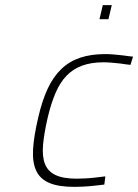

<svg xmlns="http://www.w3.org/2000/svg" viewBox="-20 -720 539 749"><path d="M391 -509Q405 -509 423.5 -507.5Q442 -506 459 -504Q478 -501 499 -499L489 -467Q469 -469 451 -472Q434 -474 416 -475.5Q398 -477 384 -477Q336 -477 300.5 -464Q265 -451 239.5 -424.5Q214 -398 196.5 -357Q179 -316 166 -261Q152 -200 148 -155.5Q144 -111 155 -81.5Q166 -52 196 -37.5Q226 -23 279 -23Q293 -23 312.5 -24Q332 -25 349 -27Q369 -29 391 -32L387 0Q364 3 343 5Q325 7 305 8Q285 9 271 9Q208 9 172 -6.5Q136 -22 121 -54.5Q106 -87 109 -138Q112 -189 129 -261Q144 -327 166 -374Q188 -421 219.5 -451Q251 -481 293 -495Q335 -509 391 -509ZM381 -700H416L403 -645H368Z"/></svg>

Font: Panefresco 1wt
Style: Italic
Weight: 250
Version: Version 1.000